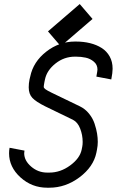

<svg xmlns="http://www.w3.org/2000/svg" viewBox="-20 -897 565 930"><path d="M274.4 -672.9 212.4 -745.1 366.2 -877.4 428.2 -805.2ZM208.5 12.2Q134.3 12.2 79.1 -37.8Q23.9 -87.9 23.9 -154.8Q23.9 -168.5 26.4 -181.2L98.6 -167.5Q97.2 -158.2 97.2 -154.8Q97.2 -119.1 130.9 -90.1Q164.6 -61 208.5 -61H218.8Q272.5 -61 319.6 -95.5Q366.7 -129.9 375.5 -171.9L378.4 -186.5Q380.4 -196.3 380.4 -209.5Q380.4 -242.7 368.4 -273.9Q356.4 -305.2 333 -316.9L198.2 -382.3Q154.8 -403.8 137 -422.6Q119.1 -441.4 119.1 -474.1Q119.1 -493.2 123 -512.2L126.5 -526.4Q141.1 -597.7 203.9 -646.7Q266.6 -695.8 343.3 -695.8H347.2Q384.3 -695.8 416 -688Q447.8 -680.2 472.4 -664.6Q497.1 -648.9 511.2 -623.5Q525.4 -598.1 525.4 -564.9V-563Q525.4 -544.9 519 -512.2L446.8 -525.9Q452.1 -554.7 452.1 -560.5Q452.1 -583.5 434.8 -598.1Q417.5 -612.8 395.3 -617.7Q373 -622.6 347.2 -622.6H343.3Q290.5 -622.6 248.8 -589.4Q207 -556.2 197.8 -512.2L194.8 -497.6Q191.9 -481.9 191.9 -476.1Q191.9 -470.7 200.2 -464.6Q208.5 -458.5 230.5 -447.8L366.2 -382.3Q392.6 -369.6 411.1 -346.7Q429.7 -323.7 438.2 -297.6Q446.8 -271.5 450.2 -250.2Q453.6 -229 453.6 -209.5Q453.6 -191.4 449.7 -171.9L446.8 -157.2Q432.6 -88.9 365.2 -38.3Q297.9 12.2 218.8 12.2Z"/></svg>

Font: Anka/Coder Condensed
Style: Italic
Weight: 400
Width: 4
Italic angle: -12°
Monospace: yes
Version: Version 001.100